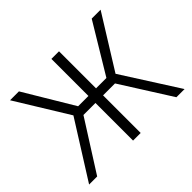

<svg xmlns="http://www.w3.org/2000/svg" viewBox="-153 -968 1209 1209"><g transform="rotate(-45 451.5 -363.5)"><path d="M485.8 -727.3V-397.4H578.1L777 -727.3H856.2L637.4 -375.4L876.8 0H804L592 -334.9H485.8V0H418V-334.9H311.1L98.4 0H26.6L264.6 -377.8L49.7 -727.3H128.9L326.3 -397.4H418V-727.3Z"/></g></svg>

Font: Inter Light BETA
Style: Regular
Weight: 300
Designer: Rasmus Andersson
Foundry: rsms
Version: Version 3.011;git-f93a4a705